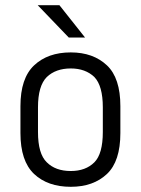

<svg xmlns="http://www.w3.org/2000/svg" viewBox="-20 -717 545 743"><path d="M210 -696.8 309.1 -571.8H246.1L126 -696.8ZM59.1 -202.1V-306.2Q59.1 -414.1 111.8 -463.9Q165 -514.2 253.9 -514.2Q340.8 -514.2 394 -463.9Q445.8 -415 445.8 -306.2V-202.1Q445.8 -92.8 394 -43.9Q341.3 5.9 253.9 5.9Q164.6 5.9 111.8 -43.9Q59.1 -93.8 59.1 -202.1ZM345.2 -88.9Q377.9 -121.6 377.9 -206.1V-301.8Q377.9 -384.8 345.2 -418.9Q310.5 -452.1 253.9 -452.1Q195.8 -452.1 161.1 -418.9Q127 -384.8 127 -301.8V-206.1Q127 -121.6 161.1 -88.9Q194.8 -55.2 253.9 -55.2Q311.5 -55.2 345.2 -88.9Z"/></svg>

Font: D-DIN-PRO
Style: Regular
Weight: 400
Designer: Charles Nix
Foundry: Datto Inc.
Version: Version 1.000;hotconv 1.0.109;makeotfexe 2.5.65596